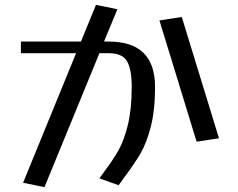

<svg xmlns="http://www.w3.org/2000/svg" viewBox="-20 -726 980 790"><path d="M636 -642 789 -143 881 -157 728 -656ZM618 -368Q618 -555 428 -555H408L463 -688L375 -706L313 -555H66V-507H293L75 26L163 44L389 -507H428Q484 -507 503 -473.5Q522 -440 522 -368Q522 -276 506 -211.5Q490 -147 467.5 -107.5Q445 -68 412 -24L389 8L468 36L495 -1Q533 -52 558 -94.5Q583 -137 600.5 -205Q618 -273 618 -368Z"/></svg>

Font: LXGW Marker Gothic
Style: Regular
Weight: 400
Version: Version 1.001